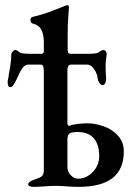

<svg xmlns="http://www.w3.org/2000/svg" viewBox="-20 -726 533 749"><path d="M90 -7Q90 -16 110 -24Q133 -31 142 -37.5Q151 -44 151 -62V-444Q151 -458 149 -466Q147 -474 138 -474H91Q77 -474 67 -459.5Q57 -445 45 -417Q38 -403 32.5 -394.5Q27 -386 20 -386Q10 -386 10 -406Q10 -413 12 -420Q14 -427 14 -434Q24 -484 24 -512Q24 -519 29.5 -525Q35 -531 39 -531Q47 -531 57 -521Q65 -516 105 -516H142Q151 -516 151 -527V-561Q151 -592 141 -610.5Q131 -629 108 -634Q99 -636 99 -647Q99 -658 107 -660Q150 -670 190 -686Q230 -702 236 -704Q242 -706 242 -706Q249 -706 249 -697Q249 -691 246.5 -662.5Q244 -634 244 -585V-530Q244 -516 255 -516H316Q356 -516 364 -521Q368 -525 374 -528Q380 -531 384 -531Q389 -531 393 -525.5Q397 -520 396 -513Q392 -487 392 -469Q392 -446 394 -418V-415Q394 -407 390 -400.5Q386 -394 380 -394Q373 -394 367.5 -403Q362 -412 361 -420Q359 -439 347 -456.5Q335 -474 320 -474H259Q250 -474 247 -469Q244 -464 243 -455V-244Q243 -239 246.5 -236.5Q250 -234 253 -236Q262 -240 283 -242.5Q304 -245 322 -245Q351 -245 384 -233.5Q417 -222 440 -197Q463 -172 463 -135Q463 3 287 3Q266 3 240 1Q214 -1 196 -1Q180 -1 154 1Q128 3 110 3Q103 3 96.5 0.5Q90 -2 90 -7ZM367 -117Q367 -163 345.5 -187Q324 -211 283 -211Q259 -211 251 -205Q243 -199 243 -182V-75Q243 -56 256 -42.5Q269 -29 284 -29Q317 -29 342 -55Q367 -81 367 -117Z"/></svg>

Font: EB Garamond Medium
Style: Regular
Weight: 500
Designer: Georg Duffner and Octavio Pardo
Foundry: Georg Duffner
Version: Version 1.000